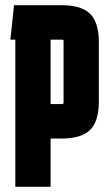

<svg xmlns="http://www.w3.org/2000/svg" viewBox="-20 -720 421 740"><path d="M39 0V-567H20L34 -700H217Q294 -700 327.5 -666.5Q361 -633 361 -557V-329Q361 -253 327.5 -219.5Q294 -186 217 -186H175V0ZM220 -567H175V-319H220Q225 -319 225 -324V-562Q225 -567 220 -567Z"/></svg>

Font: Karantina
Style: Bold
Weight: 700
Designer: Rony Koch
Foundry: Rony Koch
Version: Version 1.000; ttfautohint (v1.8.3)